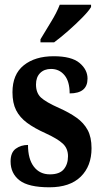

<svg xmlns="http://www.w3.org/2000/svg" viewBox="-20 -786 434 816"><path d="M190 10Q101 10 63 -19.5Q25 -49 25 -100Q25 -138 47 -154Q69 -170 99 -170Q99 -110 124 -77.5Q149 -45 192 -45Q233 -45 251 -66.5Q269 -88 269 -122Q269 -155 247 -175.5Q225 -196 175 -219Q126 -241 95 -264Q64 -287 48.5 -317.5Q33 -348 33 -394Q33 -470 81 -508.5Q129 -547 208 -547Q284 -547 318 -518.5Q352 -490 352 -452Q352 -389 276 -389Q276 -440 254 -466.5Q232 -493 197 -493Q168 -493 150.5 -475.5Q133 -458 133 -427Q133 -391 154 -371.5Q175 -352 231 -327Q274 -308 305 -286Q336 -264 352.5 -233.5Q369 -203 369 -156Q369 -80 323 -35Q277 10 190 10ZM152 -619Q172 -653 196.5 -692.5Q221 -732 234 -766H367V-756Q357 -739 329.5 -711Q302 -683 269.5 -654.5Q237 -626 210 -606H152Z"/></svg>

Font: Noto Serif Tamil ExtraCondensed
Style: Bold
Weight: 700
Width: 2
Designer: Indian Type Foundry, Tom Grace, and the Monotype Design Team
Foundry: Monotype Imaging Inc.
Version: Version 2.004; ttfautohint (v1.8.4.7-5d5b)